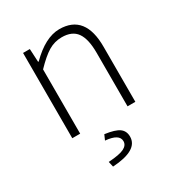

<svg xmlns="http://www.w3.org/2000/svg" viewBox="-169 -605 871 936"><g transform="rotate(-30 266.0 -136.5)"><path d="M300.8 137.2Q300.8 96.2 224.1 89.8L236.8 61Q293.9 68.8 316.9 85.4Q339.8 102.1 339.8 133.8Q339.8 210.4 194.8 219.2L188 189Q251 185.1 275.9 172.4Q300.8 159.7 300.8 137.2ZM446.8 0H402.8V-301.8Q402.8 -378.9 377 -415.5Q351.1 -452.1 293 -452.1Q252 -452.1 217.3 -431.2Q182.6 -410.2 136.2 -361.8V0H91.8V-480H129.9L133.8 -405.8H137.2Q223.1 -491.7 301.8 -492.2Q447.8 -492.2 446.8 -308.1Z"/></g></svg>

Font: SourceSansPro-Light
Style: Regular
Weight: 300
Designer: Paul D. Hunt
Foundry: Adobe Systems Incorporated
Version: Version 2.020;PS 2.0;hotconv 1.0.86;makeotf.lib2.5.63406